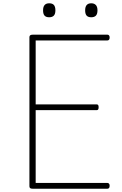

<svg xmlns="http://www.w3.org/2000/svg" viewBox="-20 -1148 740 1168"><path d="M178 0Q168 0 163.5 -3.5Q159 -7 159 -15V-922Q159 -930 164 -933.5Q169 -937 179 -937H634Q639 -937 643 -933Q647 -929 647 -920Q647 -910 643 -906Q639 -902 634 -902H197V-513H569Q574 -513 577 -509Q580 -505 580 -496Q580 -486 577 -482Q574 -478 569 -478H197V-35H634Q639 -35 643 -31Q647 -27 647 -18Q647 -8 643 -4Q639 0 634 0ZM279 -1043Q260 -1043 251 -1053Q242 -1063 242 -1085Q242 -1107 251.5 -1117.5Q261 -1128 279 -1128Q299 -1128 308 -1117.5Q317 -1107 317 -1085Q317 -1063 307.5 -1053Q298 -1043 279 -1043ZM535 -1043Q516 -1043 507 -1053Q498 -1063 498 -1085Q498 -1107 507.5 -1117.5Q517 -1128 535 -1128Q553 -1128 563 -1117.5Q573 -1107 573 -1085Q573 -1063 563.5 -1053Q554 -1043 535 -1043Z"/></svg>

Font: Playwrite US Modern Thin
Style: Regular
Weight: 250
Designer: Veronika Burian, José Scaglione
Foundry: TypeTogether
Version: Version 1.003